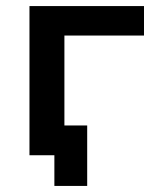

<svg xmlns="http://www.w3.org/2000/svg" viewBox="-20 -511 500 632"><path d="M454 -394H192V0H77V-491H454ZM267 -98V101H159V0H77V-98Z"/></svg>

Font: Montserrat Ace
Style: Bold
Weight: 600
Designer: Julieta Ulanovsky
Foundry: Julieta Ulanovsky
Version: Version 1